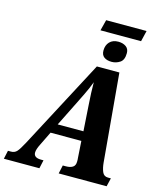

<svg xmlns="http://www.w3.org/2000/svg" viewBox="-182 -1111 1002 1211"><g transform="rotate(15 319.0 -505.5)"><path d="M340 -940 358 -1011H622L605 -940ZM459 -766Q428 -766 409.5 -779.5Q391 -793 391 -822Q391 -857 411.5 -878.5Q432 -900 468 -900Q498 -900 518 -886Q538 -872 538 -844Q538 -799 513 -782.5Q488 -766 459 -766ZM-39 0 -27 -55H-7Q16 -55 30.5 -70.5Q45 -86 70 -133L377 -714H524L575 -140Q578 -105 588.5 -80Q599 -55 626 -55H645L632 0H319L331 -55H351Q379 -55 395.5 -65.5Q412 -76 412 -102Q412 -108 412 -114.5Q412 -121 411 -127L404 -235H203L160 -147Q141 -110 141 -89Q141 -55 189 -55H205L193 0ZM321 -474 233 -297H401L390 -465Q387 -509 385.5 -543Q384 -577 384 -613Q375 -589 366.5 -569Q358 -549 347 -527Q336 -505 321 -474Z"/></g></svg>

Font: Noto Serif Condensed ExtraBold
Style: Italic
Weight: 800
Width: 3
Italic angle: -12°
Designer: Monotype Design Team
Foundry: Monotype Imaging Inc.
Version: Version 2.014; ttfautohint (v1.8.4.7-5d5b)